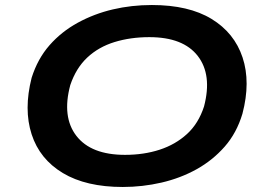

<svg xmlns="http://www.w3.org/2000/svg" viewBox="-20 -735 1060 765"><path d="M469 10Q323 10 230.5 -45.5Q138 -101 106 -200Q74 -299 106 -425Q130 -501 177.5 -555Q225 -609 290 -644.5Q355 -680 429.5 -697.5Q504 -715 585 -715Q732 -715 823 -659.5Q914 -604 946.5 -506Q979 -408 946 -282Q923 -205 875 -150.5Q827 -96 763 -60.5Q699 -25 623.5 -7.5Q548 10 469 10ZM478 -118Q553 -118 616 -138.5Q679 -159 725 -201Q771 -243 793 -311Q826 -437 768 -512Q710 -587 575 -587Q500 -587 436.5 -567.5Q373 -548 328 -506Q283 -464 260 -396Q226 -269 284.5 -193.5Q343 -118 478 -118Z"/></svg>

Font: Nunito Sans 7pt Expanded
Style: Bold Italic
Weight: 700
Width: 7
Italic angle: -9°
Designer: Vernon Adams
Foundry: Vernon Adams
Version: Version 3.101;gftools[0.9.27]